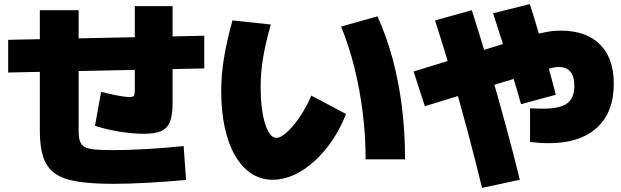

<svg xmlns="http://www.w3.org/2000/svg" viewBox="-20 -830 3040 940"><path d="M535 70Q427 70 357 58.5Q287 47 247.5 18Q208 -11 191.5 -61.5Q175 -112 175 -190V-780H365V-190Q365 -159 371 -140Q377 -121 394 -111Q411 -101 445 -98Q479 -95 535 -95Q602 -95 693 -100Q784 -105 879 -115L891 51Q794 60 698.5 65Q603 70 535 70ZM20 -475V-635L980 -655V-495ZM685 -175Q648 -175 604.5 -180Q561 -185 519.5 -194Q478 -203 445 -214L475 -380Q512 -371 539 -365.5Q566 -360 584.5 -357.5Q603 -355 615 -355Q631 -355 635.5 -361.5Q640 -368 640 -390V-800H825V-325Q825 -268 812.5 -235Q800 -202 769.5 -188.5Q739 -175 685 -175Z M1315 50Q1257 50 1210.5 19.5Q1164 -11 1131 -68Q1098 -125 1080.5 -205Q1063 -285 1063 -385Q1063 -463 1076.5 -545.5Q1090 -628 1118 -730L1306 -710Q1280 -619 1268 -547Q1256 -475 1256 -407Q1256 -351 1261.5 -305Q1267 -259 1277.5 -225.5Q1288 -192 1302 -173.5Q1316 -155 1333 -155Q1350 -155 1372 -172Q1394 -189 1418 -218Q1442 -247 1464.5 -284Q1487 -321 1504 -362L1674 -272Q1647 -202 1607 -143Q1567 -84 1519 -40.5Q1471 3 1419 26.5Q1367 50 1315 50ZM1770 -50Q1770 -164 1756 -277Q1742 -390 1715.5 -497.5Q1689 -605 1650 -700L1828 -750Q1873 -651 1903 -539Q1933 -427 1948 -304.5Q1963 -182 1963 -50Z M2666 -129Q2644 -129 2621.5 -130.5Q2599 -132 2575 -135V-300Q2592 -299 2609 -298.5Q2626 -298 2639 -298Q2721 -298 2756.5 -324Q2792 -350 2792 -410Q2792 -502 2715 -502Q2702 -502 2683.5 -498Q2665 -494 2627 -483.5Q2589 -473 2519 -451L2060 -310L2005 -480L2464 -621Q2534 -643 2579.5 -655.5Q2625 -668 2658.5 -674Q2692 -680 2725 -680Q2850 -680 2917.5 -612.5Q2985 -545 2985 -420Q2985 -280 2902 -204.5Q2819 -129 2666 -129ZM2340 90Q2306 -50 2269 -188.5Q2232 -327 2192 -463Q2152 -599 2110 -730L2290 -780Q2333 -645 2373.5 -507.5Q2414 -370 2452 -231Q2490 -92 2525 50ZM2531 -320Q2509 -398 2475 -509Q2441 -620 2394 -765L2574 -810Q2595 -745 2617 -669Q2639 -593 2661 -515.5Q2683 -438 2701 -366Z"/></svg>

Font: M PLUS 1 Thin Black
Style: Regular
Weight: 900
Version: Version 1.001